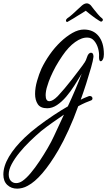

<svg xmlns="http://www.w3.org/2000/svg" viewBox="-192 -648 639 1144"><path d="M-90 476Q-125 476 -148.5 454Q-172 432 -172 392Q-172 342 -138.5 285.5Q-105 229 -44 171Q-11 139 34.5 104.5Q80 70 127.5 38.5Q175 7 212 -14Q235 -63 256 -112.5Q277 -162 295 -209Q275 -176 252 -139.5Q229 -103 202.5 -72Q176 -41 147.5 -22Q119 -3 89 -3Q49 -3 33 -27.5Q17 -52 17 -88Q17 -125 29 -166.5Q41 -208 55 -239Q75 -281 104 -322.5Q133 -364 168 -397.5Q203 -431 239 -451.5Q275 -472 308 -472Q364 -472 395.5 -433Q427 -394 427 -325Q427 -306 421 -294.5Q415 -283 408 -283Q398 -283 398 -308Q400 -333 392.5 -359.5Q385 -386 369.5 -404.5Q354 -423 331 -424Q296 -426 256 -397.5Q216 -369 180 -316Q169 -300 159 -284Q149 -268 140 -252Q104 -185 91 -139Q85 -122 82.5 -107Q80 -92 80 -81Q80 -45 102 -45Q122 -45 152 -75Q170 -94 192 -120Q214 -146 235.5 -173.5Q257 -201 274.5 -224.5Q292 -248 302 -261Q304 -264 306.5 -268Q309 -272 313 -277Q320 -287 327 -309Q331 -322 337.5 -328Q344 -334 350 -334Q365 -334 365 -310Q363 -289 350.5 -245Q338 -201 321.5 -149.5Q305 -98 289 -54Q295 -57 301 -60Q307 -63 312 -65L337 -75Q339 -76 343 -76Q351 -76 355 -71.5Q359 -67 359 -62Q359 -52 349 -49Q337 -45 317.5 -36.5Q298 -28 274 -15Q248 58 216.5 127Q185 196 156 246Q57 415 -27 459Q-43 468 -59.5 472Q-76 476 -90 476ZM-96 443Q-77 443 -58 430Q-35 414 -9 383Q17 352 43 313Q69 274 92 234.5Q115 195 130 162L189 35Q157 57 122 81.5Q87 106 53 133Q20 161 -14 194Q-48 227 -76.5 262Q-105 297 -122.5 330Q-140 363 -140 391Q-140 416 -127.5 429.5Q-115 443 -96 443ZM209 -517Q201 -517 201 -527Q201 -532 209 -539Q223 -548 240 -563.5Q257 -579 272.5 -593.5Q288 -608 296 -615Q311 -628 326 -628Q332 -628 339 -624Q346 -620 350 -615Q355 -608 366.5 -593.5Q378 -579 391.5 -563Q405 -547 417 -538Q421 -535 421 -530Q421 -526 417.5 -522.5Q414 -519 410 -519Q408 -519 397.5 -525.5Q387 -532 375.5 -540Q364 -548 358 -553Q352 -558 340.5 -566.5Q329 -575 319 -584Q306 -575 291.5 -566.5Q277 -558 269 -553Q251 -541 243.5 -537Q236 -533 233 -531Q230 -529 225.5 -526.5Q221 -524 209 -517Z"/></svg>

Font: Birthstone Bounce Medium
Style: Regular
Weight: 500
Designer: Robert E. Leuschke
Foundry: Rob Leuschke
Version: Version 1.010; ttfautohint (v1.8.3)